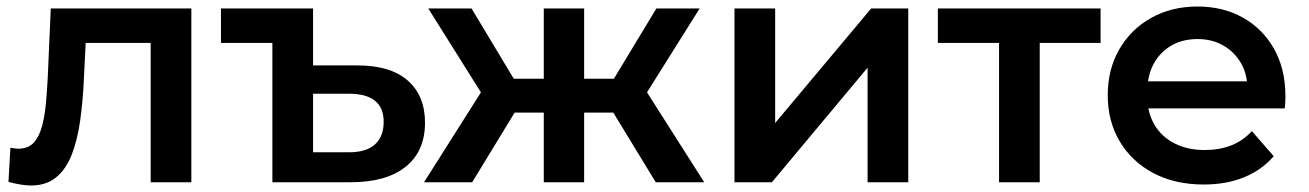

<svg xmlns="http://www.w3.org/2000/svg" viewBox="-20 -560 4023 590"><path d="M6 -1 12 -106Q19 -105 25 -104Q31 -103 36 -103Q67 -103 84 -122Q101 -141 109.5 -173.5Q118 -206 121.5 -246.5Q125 -287 127 -328L136 -534H568V0H443V-462L472 -428H218L245 -463L238 -322Q235 -251 226.5 -190.5Q218 -130 200.5 -85Q183 -40 152.5 -15Q122 10 75 10Q60 10 42.5 7Q25 4 6 -1Z M1078 -359Q1180 -359 1233 -312.5Q1286 -266 1286 -183Q1286 -95 1226.5 -47.5Q1167 0 1058 0H817V-428H659V-534H942V-359ZM1052 -92Q1105 -92 1132 -116Q1159 -140 1159 -186Q1159 -272 1052 -272H942V-92Z M1995 0 1839 -256 1941 -319 2144 0ZM1738 -214V-318H1917V-214ZM1953 -252 1835 -266 1997 -534H2130ZM1431 0H1283L1485 -319L1587 -256ZM1775 0H1651V-534H1775ZM1688 -214H1510V-318H1688ZM1473 -252 1296 -534H1429L1590 -266Z M2237 0V-534H2362V-182L2657 -534H2771V0H2646V-352L2352 0Z M3050 0V-458L3079 -428H2862V-534H3362V-428H3146L3175 -458V0Z M3679 7Q3590 7 3523.5 -28.5Q3457 -64 3420.5 -126Q3384 -188 3384 -267Q3384 -347 3419.5 -408.5Q3455 -470 3517.5 -505Q3580 -540 3660 -540Q3738 -540 3799 -506Q3860 -472 3895 -410Q3930 -348 3930 -264Q3930 -256 3929.5 -246Q3929 -236 3928 -227H3483V-310H3862L3813 -284Q3814 -330 3794 -365Q3774 -400 3739.5 -420Q3705 -440 3660 -440Q3614 -440 3579.5 -420Q3545 -400 3525.5 -364.5Q3506 -329 3506 -281V-261Q3506 -213 3528 -176Q3550 -139 3590 -119Q3630 -99 3682 -99Q3727 -99 3763 -113Q3799 -127 3827 -157L3894 -80Q3858 -38 3803.5 -15.5Q3749 7 3679 7Z"/></svg>

Font: MOST Montserrat SemiBold
Style: Regular
Weight: 600
Designer: Julieta Ulanovsky
Foundry: Julieta Ulanovsky
Version: Version 8.000;March 11, 2024;FontCreator 15.0.0.2926 64-bit